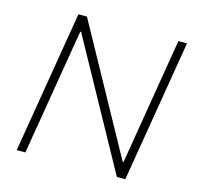

<svg xmlns="http://www.w3.org/2000/svg" viewBox="-106 -838 977 949"><g transform="rotate(15 383.0 -363.5)"><path d="M180.4 -727.3H224.1L580.6 -79.9H584.9L692.1 -727.3H736.2L615.4 0H572.1L215.9 -646.7H211.6L104 0H59.7Z"/></g></svg>

Font: Inter P Extra Light
Style: Italic
Weight: 200
Italic angle: 9.39999°
Designer: Rasmus Andersson
Foundry: rsms
Version: Version 3.018;git-588b23468